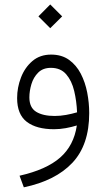

<svg xmlns="http://www.w3.org/2000/svg" viewBox="-20 -569 470 849"><path d="M202.1 -549.3 254.9 -496.6 202.1 -444.3 149.9 -496.6ZM374.5 -68.8Q374.5 71.8 300 150.9Q225.6 230 85.4 259.3L66.4 208Q185.1 181.2 245.8 127.9Q306.6 74.7 319.8 -14.2Q297.4 -7.3 271 -2.4Q244.6 2.4 219.2 2.4Q141.1 2.4 98.4 -30.3Q55.7 -63 55.7 -135.3Q55.7 -182.1 72.8 -226.3Q89.8 -270.5 123.3 -299.1Q156.7 -327.6 206.1 -327.6Q252.9 -327.6 285.2 -304.4Q317.4 -281.2 337.2 -243.2Q356.9 -205.1 365.7 -159.4Q374.5 -113.8 374.5 -68.8ZM221.7 -56.2Q246.6 -56.2 272 -60.8Q297.4 -65.4 320.8 -72.3Q318.8 -121.6 308.1 -166.7Q297.4 -211.9 272.7 -240.5Q248 -269 205.1 -269Q169.9 -269 148.9 -248Q127.9 -227.1 118.9 -196.8Q109.9 -166.5 109.9 -138.2Q109.9 -93.3 139.9 -74.7Q169.9 -56.2 221.7 -56.2Z"/></svg>

Font: Vazirmatn UI NL ExtraLight
Style: Regular
Weight: 200
Designer: Saber Rastikerdar
Foundry: Saber Rastikerdar
Version: Version 33.003